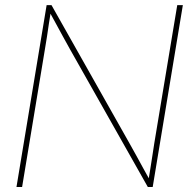

<svg xmlns="http://www.w3.org/2000/svg" viewBox="-20 -748 763 768"><path d="M45.9 0 166.5 -727.5H186L497.6 -175.3Q512.2 -149.9 525.9 -124.5Q539.6 -99.1 553.5 -74Q567.4 -48.8 581.5 -23.4H573.2Q577.6 -48.8 581.5 -74Q585.4 -99.1 589.4 -124.5Q593.3 -149.9 597.2 -175.3L689 -727.5H711.4L590.8 0H571.3L259.8 -551.3Q245.6 -576.7 231.7 -602.1Q217.8 -627.4 204.1 -652.8Q190.4 -678.2 176.3 -703.6H183.6Q179.2 -678.2 175.5 -652.8Q171.9 -627.4 168 -602.1Q164.1 -576.7 159.7 -551.3L68.4 0Z"/></svg>

Font: Inter 28pt Thin
Style: Italic
Weight: 250
Italic angle: -9.3988°
Designer: Rasmus Andersson
Foundry: rsms
Version: Version 4.001;git-66647c0bb